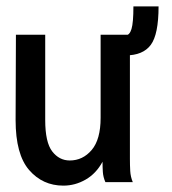

<svg xmlns="http://www.w3.org/2000/svg" viewBox="-20 -572 540 603"><path d="M179 11Q114 11 71.5 -38Q29 -87 29 -195L30 -463H122V-195Q122 -125 144 -96.5Q166 -68 199 -68Q240 -68 268 -101Q296 -134 296 -202V-463H388V-73Q388 -53 389 -35Q390 -17 397 0H311Q304 -16 303 -32Q302 -48 302 -64Q282 -27 249 -8Q216 11 179 11ZM478 -552Q478 -464 453.5 -431Q429 -398 374 -398V-461Q387 -461 393 -481Q399 -501 399 -552Z"/></svg>

Font: Inconsolata SemiBold
Style: Regular
Weight: 600
Monospace: yes
Designer: Raph Levien, Cyreal, Brenton Simpson
Foundry: Raph Levien, Cyreal, Google
Version: Version 3.100; ttfautohint (v1.8.4.7-5d5b)